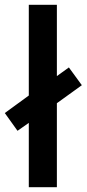

<svg xmlns="http://www.w3.org/2000/svg" viewBox="-40 -780 361 800"><path d="M80 0V-268L33 -235L-20 -309L80 -382V-760H197V-463L247 -499L301 -425L197 -350V0Z"/></svg>

Font: Noto Sans Hebrew Condensed SemiBold
Style: Regular
Weight: 600
Width: 3
Designer: Monotype Design Team
Foundry: Monotype Imaging Inc.
Version: Version 2.004; ttfautohint (v1.8.4.7-5d5b)